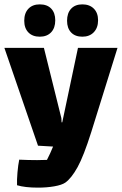

<svg xmlns="http://www.w3.org/2000/svg" viewBox="-21 -679 558 879"><path d="M517 -460 397 -75Q362 36 334 86.5Q306 137 278 157Q262 168 227.5 174Q193 180 153 180Q93 180 57 169Q56 145 59 110.5Q62 76 67 52Q109 54 149 54Q179 54 194 53Q209 24 222 -8L153 -12L-1 -460H180L260 -138L261 -119H264L336 -460ZM161 -511Q128 -511 109 -530.5Q90 -550 90 -584Q90 -619 109 -639Q128 -659 161 -659Q195 -659 213.5 -639.5Q232 -620 232 -586Q232 -551 213 -531Q194 -511 161 -511ZM356 -511Q323 -511 304.5 -530.5Q286 -550 286 -584Q286 -619 304.5 -639Q323 -659 356 -659Q389 -659 408.5 -639.5Q428 -620 428 -586Q428 -552 408.5 -531.5Q389 -511 356 -511Z"/></svg>

Font: Lalezar
Style: Regular
Weight: 400
Designer: Borna Izadpanah
Foundry: Borna Izadpanah
Version: Version 1.004